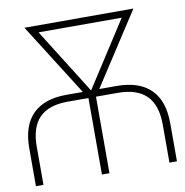

<svg xmlns="http://www.w3.org/2000/svg" viewBox="-79 -783 828 859"><g transform="rotate(-10 334.5 -353.5)"><path d="M220.7 -378.9H295.4L87.9 -707H583L370.1 -378.9H448.2Q550.8 -378.9 603.5 -327.1Q656.2 -275.4 656.2 -172.9V0H622.1V-172.9Q622.1 -261.2 579.1 -304.4Q536.1 -347.7 448.2 -347.7H349.6V0H315.4V-347.7H220.7Q134.8 -347.7 92.3 -304.7Q49.8 -261.7 49.8 -172.9V0H15.6V-172.9Q15.6 -274.9 67.9 -326.9Q120.1 -378.9 220.7 -378.9ZM333 -378.9 524.4 -675.8H146.5Z"/></g></svg>

Font: Pretendard JP Thin
Style: Regular
Weight: 100
Designer: Base glyphs from Inter by Rasmus Andersson; Hangeul glyphs from Noto Sans CJK(Source Han Sans) by Jang Soo-young and Kan
Foundry: Kil Hyung-jin
Version: Version 1.309